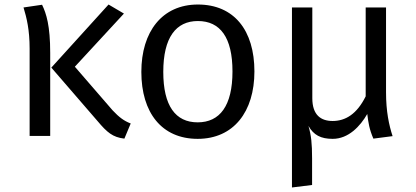

<svg xmlns="http://www.w3.org/2000/svg" viewBox="-20 -601 1840 849"><path d="M528 -541 460 -581 207 -302 411 -66C453 -16 478 6 530 12L558 -55C529 -66 507 -82 478 -113L311 -306ZM166 -580 84 -568C98 -522 111 -469 111 -386V0H202V-367C202 -487 185 -541 166 -580Z M855 -581C697 -581 605 -461 605 -283C605 -103 695 13 854 13C1013 13 1105 -107 1105 -285C1105 -467 1015 -581 855 -581ZM855 -508C954 -508 1008 -435 1008 -285C1008 -133 952 -60 854 -60C756 -60 702 -133 702 -283C702 -435 758 -508 855 -508Z M1716 1C1700 -48 1687 -108 1687 -193V-568H1597V-175C1558 -96 1507 -66 1451 -66C1399 -66 1361 -92 1361 -167V-568H1271V228L1360 217V99C1360 33 1356 -3 1344 -44C1367 -4 1398 13 1451 13C1521 13 1573 -43 1604 -97C1609 -57 1613 -30 1631 12Z"/></svg>

Font: Glow Sans SC Normal Book
Style: Regular
Weight: 500
Designer: Ryoko NISHIZUKA (kana, bopomofo & ideographs); Paul D. Hunt (Latin, Greek & Cyrillic); Sandoll Communications, Soo-young
Version: Version 0.93